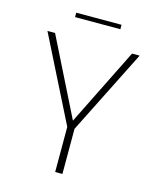

<svg xmlns="http://www.w3.org/2000/svg" viewBox="-127 -959 865 1048"><g transform="rotate(15 306.0 -435.0)"><path d="M286 -255 46 -733H89L307 -296L524 -733H567L327 -255V0H286ZM172 -870H428V-845H172Z"/></g></svg>

Font: Exo ExtraLight
Style: Regular
Weight: 275
Designer: Natanael Gama
Foundry: Natanael Gama
Version: Version 1.500; ttfautohint (v1.6)